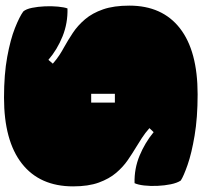

<svg xmlns="http://www.w3.org/2000/svg" viewBox="-44 -790 1004 956"><g transform="rotate(90 458.0 -312.0)"><path d="M466 170Q350 170 263 154Q176 138 119.5 115.5Q63 93 37 74Q25 60 19 30.5Q13 1 11.5 -33.5Q10 -68 13 -99Q16 -130 22 -146Q95 -148 161 -121.5Q227 -95 278 -51L297 -73Q274 -93 254 -106Q234 -119 217 -128Q181 -148 144 -172.5Q107 -197 76 -233.5Q45 -270 26.5 -323.5Q8 -377 8 -454Q8 -618 121 -706Q234 -794 450 -794Q566 -794 655 -779Q744 -764 801 -744Q858 -724 879 -710Q891 -692 897.5 -660.5Q904 -629 905.5 -593.5Q907 -558 903.5 -527.5Q900 -497 892 -480Q820 -478 755 -505Q690 -532 638 -575L618 -554Q643 -532 667 -516.5Q691 -501 714 -487Q744 -469 777.5 -446Q811 -423 840.5 -388.5Q870 -354 889 -302Q908 -250 908 -174Q908 -8 794.5 81Q681 170 466 170ZM447 -264H491V-382H447Z"/></g></svg>

Font: Oi
Style: Regular
Weight: 400
Designer: Kostas Bartsokas, Mohamad Dakak
Foundry: Foundry5
Version: Version 4.000